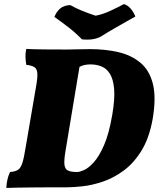

<svg xmlns="http://www.w3.org/2000/svg" viewBox="-20 -919 778 942"><path d="M109 -679Q143 -677 200 -676.5Q257 -676 310 -676Q333 -676 360.5 -677Q388 -678 421 -678Q496 -678 559.5 -663.5Q623 -649 668 -612Q713 -575 730 -508Q747 -441 729 -335Q712 -241 674 -179.5Q636 -118 586 -81.5Q536 -45 483.5 -27.5Q431 -10 385 -5Q339 0 309 0Q283 0 241 0Q199 0 154 0.5Q109 1 70 1.5Q31 2 11 3Q12 -17 16 -36Q20 -55 29 -75Q55 -77 68.5 -86Q82 -95 90 -120.5Q98 -146 106 -197L158 -501Q165 -541 163 -561.5Q161 -582 148 -590Q135 -598 109 -601Q101 -646 109 -679ZM302 -182Q294 -136 296 -113Q298 -90 313 -82.5Q328 -75 359 -75Q370 -75 392 -84.5Q414 -94 440 -122.5Q466 -151 490.5 -207Q515 -263 531 -357Q544 -433 540 -481.5Q536 -530 519.5 -556.5Q503 -583 478 -593Q453 -603 424 -603Q410 -603 396.5 -600.5Q383 -598 370 -591ZM382 -726Q351 -758 316 -785Q281 -812 247 -836Q257 -862 275.5 -877.5Q294 -893 325 -894Q351 -879 383 -866Q415 -853 449 -842Q483 -848 521.5 -866Q560 -884 588 -899Q608 -893 622.5 -875Q637 -857 644 -838Q599 -813 553 -786.5Q507 -760 472 -738Q435 -720 382 -726Z"/></svg>

Font: Vollkorn Black
Style: Italic
Weight: 900
Italic angle: -11°
Designer: Friedrich Althausen
Foundry: Friedrich Althausen
Version: Version 5.000; ttfautohint (v1.8.3)